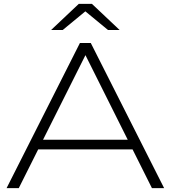

<svg xmlns="http://www.w3.org/2000/svg" viewBox="-20 -972 882 992"><path d="M151 -200V-250H683V-200ZM449 -750 828 0H765L397 -736H446L77 0H14L393 -750ZM387 -952H455L598 -817H538L413 -920H429L304 -817H244Z"/></svg>

Font: Unbounded ExtraLight
Style: Regular
Weight: 250
Designer: Luke Prowse, Jean-Baptiste Morizot, Fátima Lázaro, Florian Runge
Foundry: NaN
Version: Version 1.701;gftools[0.9.28.dev5+ged2979d]